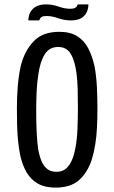

<svg xmlns="http://www.w3.org/2000/svg" viewBox="-20 -850 521 875"><path d="M233 5Q185 5 153 -13Q121 -31 101.5 -64Q82 -97 72 -143Q66 -173 62.5 -206.5Q59 -240 58 -278.5Q57 -317 57 -357Q57 -383 58 -408Q59 -433 61 -457.5Q63 -482 66.5 -505.5Q70 -529 75 -551Q92 -618 133 -661.5Q174 -705 250 -705Q300 -705 332 -685Q364 -665 382.5 -629Q401 -593 411 -547Q419 -504 421.5 -455Q424 -406 424 -355Q424 -311 422 -269.5Q420 -228 414 -191Q408 -154 398 -122Q379 -64 340.5 -29.5Q302 5 233 5ZM237 -67Q263 -67 279.5 -80.5Q296 -94 307 -118.5Q318 -143 324 -178Q331 -215 333 -261.5Q335 -308 335 -360Q335 -403 334 -442.5Q333 -482 329 -513Q322 -571 303 -603.5Q284 -636 245 -636Q205 -636 184 -602.5Q163 -569 155 -513Q152 -495 150 -475Q148 -455 147 -434Q146 -413 145.5 -390.5Q145 -368 145 -345Q145 -295 147 -250Q149 -205 154 -170Q160 -137 170 -114Q180 -91 196.5 -79Q213 -67 237 -67ZM159 -757H109Q110 -784 122 -800.5Q134 -817 151.5 -823.5Q169 -830 189 -830Q219 -830 247 -820Q275 -810 300 -810Q315 -810 323 -814.5Q331 -819 334 -830H383Q382 -802 370 -785.5Q358 -769 341 -763Q324 -757 303 -757Q273 -757 245 -767Q217 -777 192 -777Q177 -777 170 -773Q163 -769 159 -757Z"/></svg>

Font: Truculenta Medium
Style: Regular
Weight: 500
Version: Version 1.002